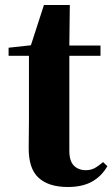

<svg xmlns="http://www.w3.org/2000/svg" viewBox="-20 -727 447 764"><path d="M390.1 -82 407.2 -65.9Q384.3 -25.4 345.9 -4.2Q307.6 17.1 250 17.1Q173.3 17.1 133.3 -19.8Q93.3 -56.6 94.2 -140.1Q94.2 -168.5 94.7 -192.9Q95.2 -217.3 95.2 -249V-504.9H14.2V-537.1L103 -546.9L154.8 -707H257.8L255.9 -545.9H379.9V-504.9H255.9V-127Q255.9 -86.4 273.9 -68.1Q292 -49.8 321.8 -49.8Q340.8 -49.8 355.7 -57.6Q370.6 -65.4 390.1 -82Z"/></svg>

Font: Source Han Serif JP Heavy
Style: Regular
Weight: 900
Designer: Ryoko NISHIZUKA  (kana & ideographs); Frank Grießhammer (Latin, Greek & Cyrillic); Wenlong ZHANG  (bopomofo); Sandoll Co
Foundry: Adobe Systems Incorporated
Version: Version 1.001;PS 1.001;hotconv 16.6.54;makeotf.lib2.5.65590